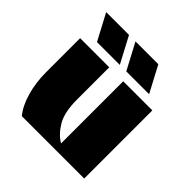

<svg xmlns="http://www.w3.org/2000/svg" viewBox="-151 -675 797 797"><g transform="rotate(45 247.0 -276.5)"><path d="M89 0Q62 -32 46.5 -85.5Q31 -139 31 -200V-400H202V-211Q202 -136 226 -95.5Q250 -55 284 -35V-400H455V0ZM226 -438H92L31 -553H165ZM398 -438H264L203 -553H337Z"/></g></svg>

Font: Tac One
Style: Regular
Weight: 400
Designer: Oluseyi Olusanya, David Udoh, Eyiyemi Adegbite, Mirko Velimirović
Version: Version 1.003; ttfautohint (v1.8.4.7-5d5b)